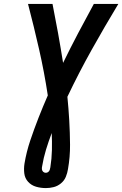

<svg xmlns="http://www.w3.org/2000/svg" viewBox="-20 -755 624 980"><path d="M214 205Q234 205 254 200Q274 195 291 181Q308 167 316 147.5Q324 128 327 108Q338 46 337.5 -16.5Q337 -79 333.5 -140Q330 -201 324 -261Q382 -383 448 -501Q514 -619 584 -735H459Q418 -660 378.5 -585Q339 -510 302 -434Q290 -510 276.5 -585Q263 -660 248 -735H123Q153 -620 179.5 -503.5Q206 -387 224 -268Q199 -211 176.5 -153.5Q154 -96 134.5 -38Q115 20 105 80Q101 105 104 130Q107 155 123.5 173Q140 191 164 198Q188 205 214 205ZM214 127Q206 127 200.5 122Q195 117 194 109.5Q193 102 195 94Q202 51 215 8.5Q228 -34 244 -76Q246 -33 245 11Q244 55 237 99Q236 105 234 111.5Q232 118 226.5 122.5Q221 127 214 127Z"/></svg>

Font: Iosevka Sparkle
Style: Bold Italic
Weight: 700
Italic angle: -9°
Designer: Belleve Invis
Foundry: Belleve Invis
Version: Version 4.5.0; ttfautohint (v1.8.3)